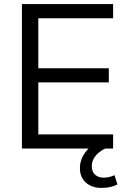

<svg xmlns="http://www.w3.org/2000/svg" viewBox="-20 -725 623 937"><path d="M87 0V-705H532V-636H167V-392H511V-323H167V-69H532V0ZM475 192Q428 192 399 166Q370 140 370 95Q370 55 395.5 19.5Q421 -16 465 -36L494 0Q479 6 463.5 18.5Q448 31 438 48Q428 65 428 86Q428 114 444.5 128Q461 142 486 142Q499 142 512 139Q525 136 539 130L553 175Q539 183 519.5 187.5Q500 192 475 192Z"/></svg>

Font: Nunito Sans 12pt ExtraLight 12pt
Style: Regular
Weight: 400
Version: Version 3.101;gftools[0.9.27]